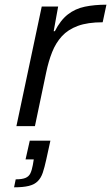

<svg xmlns="http://www.w3.org/2000/svg" viewBox="-20 -538 474 819"><path d="M50 0 158 -510H228L209 -405H214Q238 -452 269.5 -476.5Q301 -501 342 -509.5Q383 -518 434 -518L418 -443Q354 -443 312 -427.5Q270 -412 244 -383.5Q218 -355 202.5 -316Q187 -277 177 -229L129 0ZM40 261 47 227Q74 227 88.5 221Q103 215 109.5 201.5Q116 188 120 166L124 142H89L107 62H195L177 144Q170 176 162.5 198.5Q155 221 141 235Q127 249 103 255Q79 261 40 261Z"/></svg>

Font: Saira Expanded
Style: Italic
Weight: 400
Width: 7
Italic angle: -12°
Designer: Hector Gatti with collaboration of the Omnibus-Type team
Foundry: Omnibus-Type
Version: Version 1.101